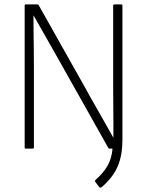

<svg xmlns="http://www.w3.org/2000/svg" viewBox="-20 -675 667 872"><path d="M431 175 412 150Q411 148 411.5 146Q412 144 415 141Q449 111 468 78.5Q487 46 491 0H478Q473 0 472 -3L265 -371Q243 -411 220.5 -450Q198 -489 176.5 -527.5Q155 -566 133 -604H132Q132 -565 132.5 -525.5Q133 -486 133.5 -446.5Q134 -407 134 -366V-5Q134 0 127 0H97Q92 0 92 -5V-650Q92 -655 97 -655H150Q154 -655 156 -651L370 -271Q391 -232 412.5 -195Q434 -158 454 -122Q474 -86 494 -51H495Q495 -88 495 -125.5Q495 -163 494.5 -201Q494 -239 494 -275V-650Q494 -655 500 -655H530Q536 -655 536 -650V-42Q536 9 526 47Q516 85 496 115Q476 145 443 174Q435 180 431 175Z"/></svg>

Font: Sofia Sans Semi Condensed ExtraLight
Style: Regular
Weight: 250
Version: Version 4.100